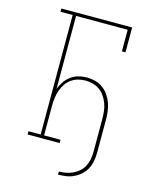

<svg xmlns="http://www.w3.org/2000/svg" viewBox="-132 -822 864 1082"><g transform="rotate(15 300.0 -280.5)"><path d="M313 174V156Q334 156 355 152Q376 148 395 139Q414 130 430 115.5Q446 101 455.5 82Q465 63 469 42Q473 21 473 0V-194Q473 -216 470.5 -238Q468 -260 460.5 -281Q453 -302 440.5 -321Q428 -340 410 -353Q392 -366 370.5 -372Q349 -378 327 -378Q304 -378 282.5 -372Q261 -366 243 -353Q225 -340 212.5 -321Q200 -302 193 -281Q186 -260 183 -238Q180 -216 180 -194V-19H276V0H89V-19H160V-716H89V-735H502V-590H481V-716H180V-291Q189 -314 203 -334.5Q217 -355 237 -369.5Q257 -384 281 -390.5Q305 -397 330 -397Q355 -397 379 -390.5Q403 -384 423 -369.5Q443 -355 457 -334.5Q471 -314 479.5 -291Q488 -268 491 -243.5Q494 -219 494 -194V0Q494 24 489.5 47.5Q485 71 474 92Q463 113 445 129.5Q427 146 405.5 156.5Q384 167 360.5 170.5Q337 174 313 174Z"/></g></svg>

Font: Iosevka Curly Slab ThEx
Style: Regular
Weight: 100
Width: 7
Monospace: yes
Designer: Belleve Invis
Foundry: Belleve Invis
Version: Version 11.1.0; ttfautohint (v1.8.3)